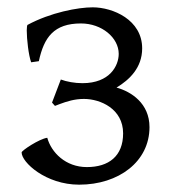

<svg xmlns="http://www.w3.org/2000/svg" viewBox="-20 -489 469 524"><path d="M316 -125C316 -63 277 -33 217 -33C159 -33 120 -73 109 -113C87 -110 39 -78 39 -73C39 -46 105 15 196 15C304 15 388 -48 388 -142C388 -207 338 -239 298 -250C333 -271 368 -304 368 -357C368 -435 288 -469 233 -469C193 -469 118 -455 55 -421C54 -420 53 -414 53 -406C53 -382 58 -338 65 -319L86 -322C100 -387 127 -425 201 -425C258 -425 304 -386 304 -342C304 -310 280 -262 205 -262C184 -262 162 -266 146 -272L122 -209L130 -200L143 -205C162 -212 183 -219 209 -219C254 -219 316 -192 316 -125Z"/></svg>

Font: Temporarium
Style: Regular
Weight: 400
Version: Version 1.1